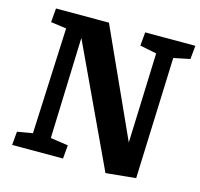

<svg xmlns="http://www.w3.org/2000/svg" viewBox="-104 -812 980 939"><g transform="rotate(15 386.0 -342.5)"><path d="M580 -159 596.5 -614.5 512 -631.5 518 -700H772L765.5 -631.5L683 -614.5L660 0L508.5 15L223.5 -593L206 -81.5L295.5 -68.5L289.5 0H32L38 -68.5L115.5 -81.5L139.5 -618.5L60.5 -629.5L66.5 -700H334.5Z"/></g></svg>

Font: Literata
Style: Italic
Weight: 400
Italic angle: -2°
Designer: Latin by Veronika Burian and Jose Scaglione. Greek by Irene Vlachou. Cyrillic by Vera Evstafieva
Foundry: TypeTogether
Version: Version 3.103;gftools[0.9.29]